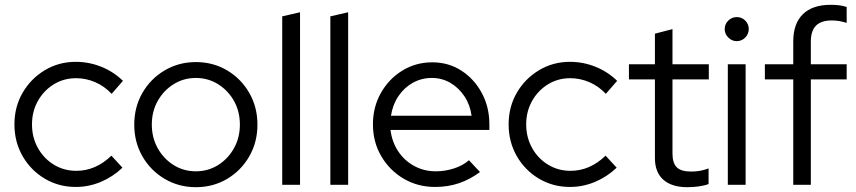

<svg xmlns="http://www.w3.org/2000/svg" viewBox="-20 -768 3556 798"><path d="M295 9Q224 9 166 -25.5Q108 -60 74 -119Q40 -178 40 -251Q40 -324 74 -382.5Q108 -441 166 -476Q224 -511 295 -511Q350 -511 401 -490.5Q452 -470 491 -432L444 -378Q414 -410 375.5 -426.5Q337 -443 296 -443Q245 -443 203.5 -417.5Q162 -392 137.5 -348.5Q113 -305 113 -251Q113 -197 137.5 -153Q162 -109 204 -83.5Q246 -58 297 -58Q338 -58 374.5 -74Q411 -90 443 -121L489 -71Q449 -33 399 -12Q349 9 295 9Z M794 10Q723 10 664.5 -24.5Q606 -59 572 -118Q538 -177 538 -250Q538 -323 572 -382Q606 -441 664.5 -475.5Q723 -510 794 -510Q866 -510 924 -475.5Q982 -441 1016 -382Q1050 -323 1050 -250Q1050 -177 1016 -118Q982 -59 924 -24.5Q866 10 794 10ZM794 -56Q845 -56 886.5 -82Q928 -108 952.5 -152Q977 -196 977 -250Q977 -305 952.5 -348.5Q928 -392 886.5 -418Q845 -444 794 -444Q743 -444 701.5 -418Q660 -392 635.5 -348.5Q611 -305 611 -250Q611 -196 635.5 -152Q660 -108 701.5 -82Q743 -56 794 -56Z M1153 0V-700L1227 -717V0Z M1353 0V-700L1427 -717V0Z M1788 9Q1716 9 1657.5 -25.5Q1599 -60 1564.5 -119Q1530 -178 1530 -251Q1530 -323 1563 -381.5Q1596 -440 1652 -474.5Q1708 -509 1777 -509Q1844 -509 1897.5 -474.5Q1951 -440 1982.5 -381.5Q2014 -323 2014 -251V-228H1603Q1609 -179 1634.5 -140Q1660 -101 1701 -78.5Q1742 -56 1791 -56Q1830 -56 1867 -68Q1904 -80 1929 -102L1975 -53Q1933 -22 1887.5 -6.5Q1842 9 1788 9ZM1605 -287H1940Q1934 -332 1910.5 -367.5Q1887 -403 1852 -423.5Q1817 -444 1775 -444Q1732 -444 1696 -424Q1660 -404 1636 -368.5Q1612 -333 1605 -287Z M2349 9Q2278 9 2220 -25.5Q2162 -60 2128 -119Q2094 -178 2094 -251Q2094 -324 2128 -382.5Q2162 -441 2220 -476Q2278 -511 2349 -511Q2404 -511 2455 -490.5Q2506 -470 2545 -432L2498 -378Q2468 -410 2429.5 -426.5Q2391 -443 2350 -443Q2299 -443 2257.5 -417.5Q2216 -392 2191.5 -348.5Q2167 -305 2167 -251Q2167 -197 2191.5 -153Q2216 -109 2258 -83.5Q2300 -58 2351 -58Q2392 -58 2428.5 -74Q2465 -90 2497 -121L2543 -71Q2503 -33 2453 -12Q2403 9 2349 9Z M2837 10Q2772 10 2737 -21Q2702 -52 2702 -111V-438H2594V-501H2702V-628L2775 -647V-501H2926V-438H2775V-130Q2775 -90 2793 -72.5Q2811 -55 2852 -55Q2873 -55 2889.5 -58Q2906 -61 2925 -68V-3Q2906 4 2882.5 7Q2859 10 2837 10Z M3005 0V-501H3079V0ZM3042 -597Q3022 -597 3007 -612Q2992 -627 2992 -647Q2992 -668 3007 -682.5Q3022 -697 3042 -697Q3063 -697 3077.5 -682.5Q3092 -668 3092 -647Q3092 -627 3077.5 -612Q3063 -597 3042 -597Z M3277 0V-438H3159V-501H3277V-596Q3277 -670 3317 -709Q3357 -748 3432 -748Q3452 -748 3468 -746Q3484 -744 3499 -739V-673Q3482 -678 3468 -680.5Q3454 -683 3437 -683Q3393 -683 3371.5 -661.5Q3350 -640 3350 -594V-501H3499V-438H3350V0Z"/></svg>

Font: Red Hat Display Variable
Style: Regular
Weight: 400
Designer: Pentagram, MCKL
Foundry: Pentagram, MCKL
Version: Version 1.021